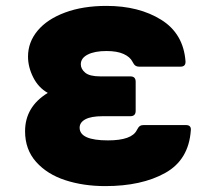

<svg xmlns="http://www.w3.org/2000/svg" viewBox="-20 -578 722 651"><path d="M341 -405Q301 -405 277.5 -393Q254 -381 254 -360Q254 -344 269 -331.5Q284 -319 320 -319H422Q440 -319 440 -301V-202Q440 -184 422 -184H328Q289 -184 269.5 -173.5Q250 -163 250 -145Q250 -102 346 -102Q427 -102 444 -137Q449 -147 454 -150.5Q459 -154 467 -154H610Q629 -154 627 -136Q620 -36 540 8.5Q460 53 337 53Q263 53 201.5 33Q140 13 102.5 -29Q65 -71 65 -133Q65 -216 142 -263Q110 -281 92.5 -316Q75 -351 75 -386Q75 -435 107.5 -474Q140 -513 200.5 -535.5Q261 -558 341 -558Q451 -558 526.5 -511Q602 -464 609 -370V-368Q609 -352 592 -352H451Q444 -352 439 -355.5Q434 -359 429 -369Q421 -385 399 -395Q377 -405 341 -405Z"/></svg>

Font: LINE Seed JP_TTF ExtraBold
Style: Regular
Weight: 800
Designer: LY Corporation & Fontrix & Fontworks
Version: Version 1.015